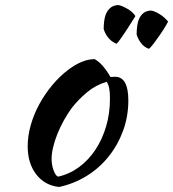

<svg xmlns="http://www.w3.org/2000/svg" viewBox="-20 -708 688 763"><path d="M215 35Q158 29 124 -15Q90 -59 90 -127Q90 -167 102 -210Q114 -253 136 -293.5Q158 -334 188 -370Q218 -406 253 -432Q308 -473 356 -473Q388 -456 419 -402Q424 -402 428 -402.5Q432 -403 437 -403Q490 -403 490 -309Q490 -246 469.5 -189.5Q449 -133 412.5 -87Q376 -41 325.5 -9.5Q275 22 215 35ZM266 -280Q249 -257 234 -230Q219 -203 208 -175.5Q197 -148 191 -122.5Q185 -97 185 -77Q185 -53 193 -31Q201 -9 211 -6Q256 -16 293.5 -43.5Q331 -71 358.5 -112Q386 -153 401.5 -205Q417 -257 417 -316Q417 -342 414 -357Q411 -372 404 -383Q360 -370 325.5 -341Q291 -312 266 -280ZM392 -593Q392 -608 394 -624.5Q396 -641 402 -654.5Q408 -668 419.5 -677.5Q431 -687 450 -688Q463 -686 485.5 -673.5Q508 -661 518 -644Q518 -644 508 -628Q498 -612 485.5 -592.5Q473 -573 460.5 -555.5Q448 -538 443 -534Q422 -543 409.5 -559Q397 -575 392 -593ZM523 -571Q523 -587 525 -603.5Q527 -620 533 -633.5Q539 -647 550 -656Q561 -665 579 -666Q585 -666 594.5 -662Q604 -658 614 -652Q624 -646 633 -638Q642 -630 648 -622Q648 -621 638.5 -605Q629 -589 616 -570Q603 -551 590 -534Q577 -517 571 -514Q551 -522 539.5 -538Q528 -554 523 -571Z"/></svg>

Font: Sweet Mavka Script
Style: Regular
Weight: 500
Designer: Pablo Impallari/Anastassiya Vishnevskaya
Foundry: Pablo Impallari/ Anastassiya Vishnevskaya
Version: Version 2.0/www.impallari.com/   behance.net/sweetcherry